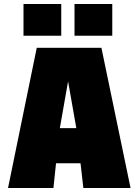

<svg xmlns="http://www.w3.org/2000/svg" viewBox="-20 -936 690 956"><path d="M485 -698 630 0H395L381 -123H259L246 0H20L163 -698ZM360 -298 319 -531 278 -298ZM351 -916H539V-758H351ZM97 -916H285V-758H97Z"/></svg>

Font: Azeret Mono Black
Style: Regular
Weight: 900
Designer: Martin Vácha
Foundry: Displaay
Version: Version 1.000; Glyphs 3.0.3, build 3074